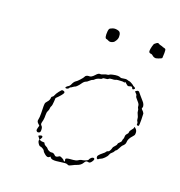

<svg xmlns="http://www.w3.org/2000/svg" viewBox="-117 -728 782 833"><g transform="rotate(20 273.5 -311.5)"><path d="M127 -76Q136 -80 139 -76.5Q142 -73 137 -65L133 -59L139 -56Q144 -54 150.5 -54.5Q157 -55 158 -52Q159 -46 169 -41Q176 -38 178.5 -34Q181 -30 187.5 -27Q194 -24 198 -24Q209 -27 217 -18Q223 -11 233 -17Q238 -21 241 -21Q244 -21 252 -17Q260 -13 262 -9Q265 -5 267 -7Q269 -9 267 -13Q265 -19 269 -21Q277 -25 300 -26Q313 -27 320.5 -32Q328 -37 333 -38Q349 -40 360 -47Q363 -49 365 -55Q367 -58 370 -60.5Q373 -63 376 -64Q379 -65 382 -64Q389 -61 379 -47Q372 -38 367 -39Q358 -41 354.5 -39Q351 -37 347 -30Q340 -17 322 -11Q313 -8 302 -2Q292 3 289.5 3Q287 3 281.5 0.5Q276 -2 264 0Q252 2 248 2Q244 2 232 4Q211 6 205 -2L203 -6L199 -3Q191 5 177 -7Q168 -14 166 -20Q164 -24 157 -28Q150 -32 146 -32Q141 -32 135 -41.5Q129 -51 131 -56Q133 -59 127.5 -65Q122 -71 122 -72.5Q122 -74 127 -76ZM500 -248Q499 -251 501 -251Q504 -250 509 -245Q515 -238 515 -229Q515 -222 514 -219.5Q513 -217 507 -210Q491 -193 491 -177Q491 -167 479 -157Q476 -154 470 -142Q464 -130 461 -129Q458 -128 455.5 -122.5Q453 -117 446.5 -112Q440 -107 438 -100Q436 -93 426.5 -83.5Q417 -74 411 -72Q405 -70 404 -68.5Q403 -67 400 -65.5Q397 -64 394.5 -66.5Q392 -69 392 -75Q392 -80 401 -88.5Q410 -97 414.5 -100Q419 -103 421.5 -107.5Q424 -112 429 -113Q434 -114 437.5 -121.5Q441 -129 441.5 -133Q442 -137 449 -144Q456 -151 456.5 -156Q457 -161 463.5 -166Q470 -171 470.5 -177Q471 -183 473 -186Q475 -189 475 -197.5Q475 -206 480.5 -211Q486 -216 486 -222Q486 -228 493.5 -236.5Q501 -245 500 -248ZM152 -294Q162 -294 164 -288.5Q166 -283 146 -262L136 -252L135 -235Q134 -217 131 -212.5Q128 -208 128 -201.5Q128 -195 124 -187.5Q120 -180 120.5 -167.5Q121 -155 119 -144Q115 -129 115.5 -125.5Q116 -122 120 -118Q125 -114 125.5 -102Q126 -90 121 -88Q112 -83 107 -91Q105 -95 108 -105L111 -115L106 -120Q101 -124 98.5 -128.5Q96 -133 98 -140.5Q100 -148 100 -168Q98 -211 101 -217Q103 -220 107 -225Q117 -235 117 -248Q117 -251 121.5 -253.5Q126 -256 128 -262.5Q130 -269 139.5 -281.5Q149 -294 152 -294ZM454 -400Q461 -406 467 -402Q468 -401 479.5 -387Q491 -373 496 -368Q501 -363 504 -355Q507 -347 504.5 -342Q502 -337 505 -334.5Q508 -332 513 -326L517 -319L518 -291Q518 -268 517 -264Q516 -260 509 -262Q506 -263 507 -268Q508 -273 504.5 -277.5Q501 -282 501 -289Q501 -296 496 -305.5Q491 -315 491 -321.5Q491 -328 488 -332Q485 -336 485 -343.5Q485 -351 473.5 -363Q462 -375 462 -380.5Q462 -386 456 -391L450 -397ZM334 -432Q360 -438 370 -432Q374 -430 384.5 -432.5Q395 -435 402 -432.5Q409 -430 413 -430Q415 -430 424 -425Q433 -420 435 -417Q436 -416 441 -414Q450 -409 442 -404Q436 -399 433 -408Q431 -414 421 -410Q415 -408 413 -408.5Q411 -409 404 -415Q395 -424 394 -420Q394 -420 394 -418Q395 -416 393.5 -416Q392 -416 392 -417Q392 -419 383.5 -419Q375 -419 365 -418Q355 -417 353 -415Q348 -413 338 -413Q328 -413 324 -409Q320 -405 310.5 -405Q301 -405 298.5 -401.5Q296 -398 291 -397Q276 -394 268 -386Q265 -382 260.5 -381Q256 -380 248 -372.5Q240 -365 236 -364Q228 -362 218 -347Q214 -341 207.5 -334.5Q201 -328 199 -328Q197 -328 189.5 -322.5Q182 -317 180 -317Q178 -317 178 -315Q178 -313 174 -310Q170 -307 166 -307Q156 -307 164 -315Q167 -318 171 -320Q176 -323 179 -329Q186 -346 195 -351Q199 -353 210 -365Q221 -377 222.5 -381.5Q224 -386 229 -388.5Q234 -391 239 -391Q250 -389 264 -405Q275 -418 283 -416Q286 -415 296.5 -419.5Q307 -424 312 -424Q317 -424 320.5 -427Q324 -430 334 -432ZM266 -621Q278 -625 293 -620Q304 -616 304 -598Q305 -589 299.5 -579Q294 -569 288 -566Q275 -559 265 -565Q259 -568 257 -568Q246 -568 249 -602Q250 -609 251.5 -612Q253 -615 256 -616.5Q259 -618 266 -621ZM465 -625Q473 -631 478 -626Q481 -624 494 -621Q495 -620 498 -619Q509 -617 511 -614.5Q513 -612 513 -599Q513 -596 513 -595Q512 -575 512 -574Q512 -573 507.5 -570.5Q503 -568 496.5 -566Q490 -564 486 -563Q476 -563 470 -568.5Q464 -574 460 -574Q449 -574 449 -584Q449 -592 452.5 -605.5Q456 -619 459 -620Q461 -621 465 -625Z"/></g></svg>

Font: TT2020 Style D
Style: Italic
Weight: 400
Italic angle: -15°
Version: Version 0.2.000